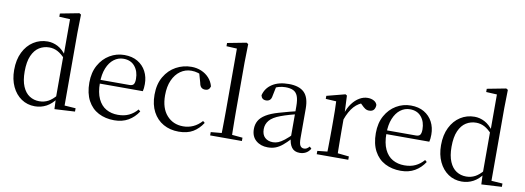

<svg xmlns="http://www.w3.org/2000/svg" viewBox="-62 -1187 4330 1584"><g transform="rotate(10 2102.5 -395.0)"><path d="M267.4 14.6Q204 14.6 154.4 -19Q104.9 -52.6 76.7 -112.6Q48.4 -172.7 48.4 -251.6Q48.4 -337.9 79.4 -400.3Q110.3 -462.8 163.3 -496.7Q216.2 -530.6 281.4 -530.6Q325.2 -530.6 366.3 -509.2Q407.5 -487.7 443.7 -437.5H453.5L440.8 -411.3Q405.2 -450.3 372.6 -467.4Q340 -484.5 302.8 -484.5Q256.9 -484.5 219 -461.1Q181.2 -437.6 158.7 -386.9Q136.1 -336.1 136.1 -253.7Q136.1 -178.2 157.2 -128.9Q178.2 -79.6 214.6 -56.1Q251.1 -32.7 296.2 -32.7Q337.2 -32.7 371 -50.6Q404.7 -68.5 439.4 -110.2L451.9 -82.4H442.5Q408.7 -33.4 364.1 -9.4Q319.5 14.6 267.4 14.6ZM432 9.6 427.9 -88.8V-91.6V-430.7L429.9 -440.3V-743.5L339.3 -748.1V-775.1L497.5 -805.5L512.3 -796.5L509.3 -644.4V-34.2L602.6 -27.8V0Z M932.3 14.6Q858.5 14.6 800.6 -15.4Q742.7 -45.5 710.1 -106.2Q677.4 -167 677.4 -256.8Q677.4 -341.1 711.5 -402.5Q745.6 -463.8 801.8 -497.2Q858 -530.6 923.9 -530.6Q989.2 -530.6 1035.4 -503.3Q1081.6 -475.9 1106.1 -429.2Q1130.7 -382.4 1130.7 -323.2Q1130.7 -286.8 1124.4 -262.9H715.6V-294.2H1006.3Q1032.6 -294.2 1042 -308.2Q1051.3 -322.1 1051.3 -352.3Q1051.3 -416.2 1017.2 -457.5Q983.2 -498.8 921.6 -498.8Q877.8 -498.8 842 -471.6Q806.1 -444.5 785 -392.8Q763.9 -341.2 763.9 -268.7Q763.9 -188 788.4 -135.9Q812.9 -83.8 855.9 -59.4Q899 -35 954.5 -35Q1007.5 -35 1046.8 -53.7Q1086.2 -72.3 1116.7 -108.1L1132.6 -94.3Q1100 -43.5 1050 -14.4Q1000 14.6 932.3 14.6Z M1472.6 14.6Q1399.8 14.6 1343.8 -17.1Q1287.8 -48.8 1256.1 -108.5Q1224.4 -168.3 1224.4 -251.4Q1224.4 -340.7 1261.2 -403.2Q1297.9 -465.8 1357.5 -498.2Q1417 -530.6 1485.8 -530.6Q1530.5 -530.6 1568.7 -514.4Q1606.9 -498.1 1633.7 -468.8Q1660.5 -439.5 1671.2 -399.3Q1662.3 -364.4 1628.7 -364.4Q1608 -364.4 1595.6 -375.7Q1583.1 -386.9 1578.7 -413.5L1553.7 -501.6L1603.8 -461.9Q1573.5 -482.4 1546.4 -490.6Q1519.3 -498.8 1491 -498.8Q1439.9 -498.8 1398.9 -469.9Q1358 -441 1334.5 -388.2Q1310.9 -335.4 1310.9 -261.5Q1310.9 -153.9 1363.9 -94.5Q1416.8 -35 1501.2 -35Q1546 -35 1584.9 -52.7Q1623.9 -70.3 1656.8 -106.9L1672.6 -93.9Q1639.6 -42.3 1591.9 -13.8Q1544.2 14.6 1472.6 14.6Z M1734.6 0V-27.8L1851.5 -38.6H1883.1L2000.7 -27.8V0ZM1824.7 0Q1825.7 -31.5 1826.2 -70.8Q1826.7 -110.1 1827.2 -151.5Q1827.7 -192.9 1827.7 -228.5V-743.7L1739.7 -748.1V-775.1L1898.1 -805.5L1913.1 -796.5L1909.9 -641V-228.5Q1909.9 -192.9 1910.4 -151.5Q1910.9 -110.1 1911.5 -70.8Q1912.1 -31.5 1913.1 0Z M2218.7 14.6Q2159.5 14.6 2120.1 -19.1Q2080.6 -52.8 2080.6 -115.1Q2080.6 -153.9 2097.8 -184.3Q2114.9 -214.6 2154.4 -239Q2193.9 -263.5 2259.9 -282.3Q2301.8 -294.9 2347.8 -306.7Q2393.8 -318.5 2433.8 -327.7V-303.3Q2393.8 -293.3 2352.7 -281.5Q2311.6 -269.7 2277.6 -257Q2214.3 -233.6 2187.6 -201.7Q2160.9 -169.7 2160.9 -128.2Q2160.9 -81.6 2186.5 -58Q2212.2 -34.4 2254.1 -34.4Q2276.6 -34.4 2298.6 -43.3Q2320.6 -52.2 2348.7 -74.2Q2376.7 -96.3 2414.8 -134.4L2423.5 -87.1H2399.9Q2368.7 -53.7 2341.5 -31.1Q2314.2 -8.4 2285.1 3.1Q2256 14.6 2218.7 14.6ZM2485.8 13.6Q2441.1 13.6 2418.8 -16.6Q2396.5 -46.7 2393.2 -99.7V-103.3V-359Q2393.2 -415 2381.1 -445.3Q2368.9 -475.6 2343.7 -487.6Q2318.6 -499.6 2279 -499.6Q2250.3 -499.6 2221.1 -491.4Q2191.9 -483.2 2158.7 -464.7L2202.2 -491.9L2185.8 -412.7Q2182.2 -386 2169.7 -375.2Q2157.1 -364.3 2138.4 -364.3Q2102.2 -364.3 2094.5 -399.7Q2109.4 -461 2163.1 -495.8Q2216.8 -530.6 2301.2 -530.6Q2388.5 -530.6 2430.8 -489.2Q2473 -447.8 2473 -354.6V-107.7Q2473 -60.8 2484.1 -44.2Q2495.1 -27.5 2515.4 -27.5Q2528 -27.5 2538 -33.2Q2548 -38.8 2560.4 -52.1L2576.1 -36.7Q2560.2 -10.7 2537.6 1.4Q2515 13.6 2485.8 13.6Z M2627.5 0V-27.8L2737.6 -39.6H2778.9L2891.9 -27.8V0ZM2709.9 0Q2711.1 -24.4 2711.6 -65.3Q2712.1 -106.3 2712.6 -150.7Q2713.1 -195.1 2713.1 -228.5V-289.4Q2713.1 -341 2712.5 -380.9Q2711.9 -420.7 2709.9 -457.5L2621.8 -462.4V-487.9L2775.9 -528L2788.9 -519.8L2795.3 -379V-378V-228.5Q2795.3 -195.1 2795.8 -150.7Q2796.3 -106.3 2796.8 -65.3Q2797.3 -24.4 2798.3 0ZM2794.5 -318.6 2772.9 -371H2790.7Q2806.2 -419.5 2833.1 -455.5Q2860 -491.4 2893.4 -511Q2926.8 -530.6 2962 -530.6Q2990.9 -530.6 3012.7 -519.1Q3034.6 -507.7 3041.6 -485.6Q3041.4 -459.5 3029 -444.3Q3016.7 -429.1 2989.7 -429.1Q2971.2 -429.1 2956.3 -438.7Q2941.5 -448.4 2923.8 -466.9L2900.8 -488.8L2946.3 -487.2Q2894 -473 2857.4 -432.7Q2820.8 -392.5 2794.5 -318.6Z M3332.3 14.6Q3258.5 14.6 3200.6 -15.4Q3142.7 -45.5 3110.1 -106.2Q3077.4 -167 3077.4 -256.8Q3077.4 -341.1 3111.5 -402.5Q3145.6 -463.8 3201.8 -497.2Q3258 -530.6 3323.9 -530.6Q3389.2 -530.6 3435.4 -503.3Q3481.6 -475.9 3506.1 -429.2Q3530.7 -382.4 3530.7 -323.2Q3530.7 -286.8 3524.4 -262.9H3115.6V-294.2H3406.3Q3432.6 -294.2 3442 -308.2Q3451.3 -322.1 3451.3 -352.3Q3451.3 -416.2 3417.2 -457.5Q3383.2 -498.8 3321.6 -498.8Q3277.8 -498.8 3242 -471.6Q3206.1 -444.5 3185 -392.8Q3163.9 -341.2 3163.9 -268.7Q3163.9 -188 3188.4 -135.9Q3212.9 -83.8 3255.9 -59.4Q3299 -35 3354.5 -35Q3407.5 -35 3446.8 -53.7Q3486.2 -72.3 3516.7 -108.1L3532.6 -94.3Q3500 -43.5 3450 -14.4Q3400 14.6 3332.3 14.6Z M3843.4 14.6Q3780 14.6 3730.4 -19Q3680.9 -52.6 3652.7 -112.6Q3624.4 -172.7 3624.4 -251.6Q3624.4 -337.9 3655.4 -400.3Q3686.3 -462.8 3739.3 -496.7Q3792.2 -530.6 3857.4 -530.6Q3901.2 -530.6 3942.3 -509.2Q3983.5 -487.7 4019.7 -437.5H4029.5L4016.8 -411.3Q3981.2 -450.3 3948.6 -467.4Q3916 -484.5 3878.8 -484.5Q3832.9 -484.5 3795 -461.1Q3757.2 -437.6 3734.7 -386.9Q3712.1 -336.1 3712.1 -253.7Q3712.1 -178.2 3733.2 -128.9Q3754.2 -79.6 3790.6 -56.1Q3827.1 -32.7 3872.2 -32.7Q3913.2 -32.7 3947 -50.6Q3980.7 -68.5 4015.4 -110.2L4027.9 -82.4H4018.5Q3984.7 -33.4 3940.1 -9.4Q3895.5 14.6 3843.4 14.6ZM4008 9.6 4003.9 -88.8V-91.6V-430.7L4005.9 -440.3V-743.5L3915.3 -748.1V-775.1L4073.5 -805.5L4088.3 -796.5L4085.3 -644.4V-34.2L4178.6 -27.8V0Z"/></g></svg>

Font: Noto Serif SC ExtraLight
Style: Regular
Weight: 200
Designer: Ryoko NISHIZUKA 西塚涼子 (kana & ideographs); Frank Grießhammer (Latin, Greek & Cyrillic); Wenlong ZHANG 张文龙 (bopomofo); San
Foundry: Adobe
Version: Version 2.002-H1;hotconv 1.1.0;makeotfexe 2.6.0